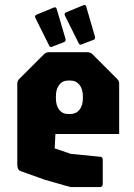

<svg xmlns="http://www.w3.org/2000/svg" viewBox="-20 -763 546 783"><path d="M274 0Q269 0 263.8 -1.5Q258.5 -3 253.5 -4L164 -29.5L64.5 -65Q50.5 -70 50.5 -92.5V-421.5Q50.5 -433.5 59 -441.5L159 -541.5Q167.5 -550 179 -550H337.5Q349 -550 357.5 -541.5L457.5 -441.5Q466 -433.5 466 -421.5V-216.5H206L203 -158L269 -135.5L391 -123.5Q399 -122 399 -111V-12.5Q399 0 386.5 0ZM258.5 -298H266.5Q290 -298 304 -315.2Q318 -332.5 318 -362V-370.5Q318 -400 304 -417.2Q290 -434.5 266.5 -434.5H258Q235 -434.5 221.5 -417.2Q208 -400 208 -370.5V-362Q208 -332.5 221.5 -315.2Q235 -298 258.5 -298ZM313 -582Q305 -578 301 -586.5L244.5 -700Q241 -708.5 249 -712.5L318.5 -741Q329 -746 331.5 -736.5L367 -614.5Q370 -604.5 362.5 -601ZM192.5 -572.5Q184.5 -568.5 180.5 -577L124 -690.5Q120.5 -699 128.5 -703L198 -731.5Q208.5 -736.5 211 -727L247 -605Q249.5 -595 242 -591.5Z"/></svg>

Font: Jaro 24pt
Style: Regular
Weight: 400
Designer: Agyei Archer, Celine Hurka, Mirko Velimirović
Version: Version 1.000